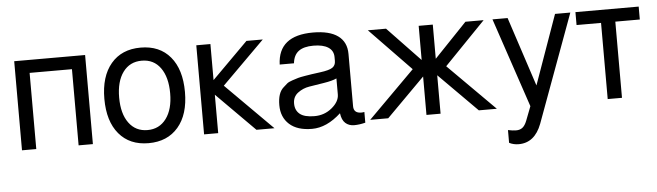

<svg xmlns="http://www.w3.org/2000/svg" viewBox="-48 -723 3848 1125"><g transform="rotate(-5 1876.5 -160.5)"><path d="M60 -524H477V0H393V-448H144V0H60Z M954 -257.5Q954 -352 914.5 -407Q875 -462 804.5 -462Q734 -462 694 -407.5Q654 -353 654 -258Q654 -163 694 -108.5Q734 -54 803.5 -54Q873 -54 913.5 -108.5Q954 -163 954 -257.5ZM567 -258Q567 -390 630 -464.5Q693 -539 804.5 -539Q916 -539 978.5 -464.5Q1041 -390 1041 -257.5Q1041 -125 977.5 -51Q914 23 803 23Q692 23 629.5 -51.5Q567 -126 567 -258Z M1214 -524V-312L1426 -524H1522L1271 -274L1545 0H1439L1214 -226V0H1131V-524Z M1932 -165V-259Q1907 -247 1856.5 -239Q1806 -231 1769 -225Q1732 -219 1702 -196.5Q1672 -174 1672 -134Q1672 -94 1699 -72Q1726 -50 1785 -50Q1844 -50 1888 -86.5Q1932 -123 1932 -165ZM1608 -369Q1614 -539 1818 -539Q1915 -539 1965 -502.5Q2015 -466 2015 -396V-88Q2015 -47 2060 -47Q2069 -47 2078 -49V14Q2043 23 2012 23Q1981 23 1960.5 4.5Q1940 -14 1935 -54Q1851 23 1764.5 23Q1678 23 1631.5 -19Q1585 -61 1585 -132Q1585 -204 1619 -234Q1633 -247 1642.5 -255Q1652 -263 1674.5 -270.5Q1697 -278 1709 -281.5Q1721 -285 1751 -290Q1785 -296 1839.5 -303Q1894 -310 1913 -323Q1932 -336 1932 -362V-384Q1932 -422 1901.5 -442Q1871 -462 1814 -462Q1757 -462 1727 -439.5Q1697 -417 1692 -369Z M2522 -524V-323L2714 -524H2821L2579 -274L2853 0H2747L2522 -226V0H2439V-226L2214 0H2108L2382 -274L2140 -524H2247L2439 -323V-524Z M3241 -524H3331L3098 110Q3057 218 2963 218Q2932 218 2907 205V130Q2934 136 2955.5 136Q2977 136 2992 124.5Q3007 113 3018 85L3050 2L2873 -524H2962L3096 -116Z M3361 -524H3733V-448H3589V0H3505V-448H3361Z"/></g></svg>

Font: Autonym
Style: Regular
Weight: 500
Version: Version 1.0.20131126